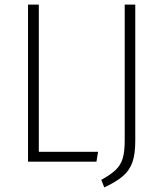

<svg xmlns="http://www.w3.org/2000/svg" viewBox="-20 -704 706 836"><path d="M149 -684V-43H407L400 0H102V-684ZM569 -90Q569 -33 556.5 2.5Q544 38 515 63Q486 88 434 112L421 79Q463 56 484.5 35Q506 14 514.5 -15Q523 -44 523 -92V-684H569Z"/></svg>

Font: Fira Sans Condensed ExtraLight
Style: Regular
Weight: 275
Width: 3
Designer: Carrois Corporate & Edenspiekermann AG
Foundry: Carrois Corporate GbR & Edenspiekermann AG
Version: Version 4.203